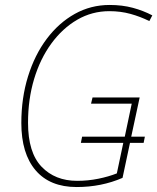

<svg xmlns="http://www.w3.org/2000/svg" viewBox="-20 -744 634 774"><path d="M289 10Q181 10 123.5 -57.5Q66 -125 66 -248Q66 -349 93 -436Q120 -523 168.5 -587.5Q217 -652 281.5 -688Q346 -724 422 -724Q473 -724 515.5 -712.5Q558 -701 594 -682L582 -659Q546 -677 506 -688Q466 -699 421 -699Q351 -699 291.5 -664.5Q232 -630 187 -568.5Q142 -507 117.5 -425.5Q93 -344 93 -249Q93 -129 147.5 -72Q202 -15 291 -15Q335 -15 376.5 -23.5Q418 -32 451 -45L477 -168H306L311 -193H483L511 -326H347L353 -351H543L509 -193H564L559 -168H504L474 -27Q389 10 289 10Z"/></svg>

Font: Noto Sans SemiCondensed Thin
Style: Italic
Weight: 100
Width: 4
Italic angle: -12°
Designer: Monotype Design Team
Foundry: Monotype Imaging Inc.
Version: Version 2.013; ttfautohint (v1.8.4.7-5d5b)